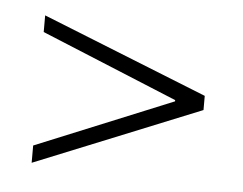

<svg xmlns="http://www.w3.org/2000/svg" viewBox="-31 -469 392 310"><g transform="rotate(5 164.5 -313.5)"><path d="M31 -433 299 -326V-303L30 -194V-222L252 -313V-315L31 -406Z"/></g></svg>

Font: Moniqa Extra Bold Narrow Heading
Style: Regular
Weight: 800
Width: 4
Designer: Rajesh Rajput
Foundry: Rajesh Rajput
Version: Version 1.000;December 15, 2022;FontCreator 14.0.0.2794 32-b